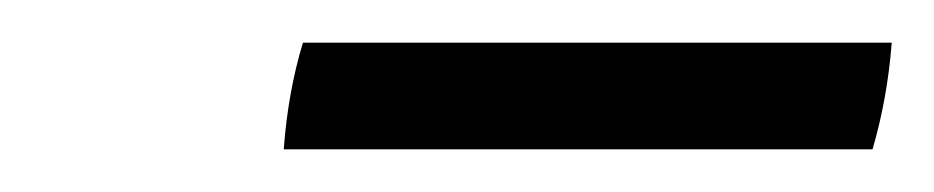

<svg xmlns="http://www.w3.org/2000/svg" viewBox="-20 -676 438 90"><path d="M122 -656H398Q396 -630 389 -606H113Q115 -633 122 -656Z"/></svg>

Font: Castoro
Style: Italic
Weight: 400
Italic angle: -11°
Designer: John Hudson with Paul Hanslow, assisted by Kaja Sojewska.
Foundry: Tiro Typeworks Ltd.
Version: Version 2.04